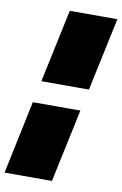

<svg xmlns="http://www.w3.org/2000/svg" viewBox="-160 -788 611 962"><g transform="rotate(10 145.5 -307.5)"><path d="M36 -363 115 -735H357L278 -363ZM-66 120 12 -252H254L175 120Z"/></g></svg>

Font: Kanit Black
Style: Italic
Weight: 900
Italic angle: -12°
Designer: Katatrad Team
Foundry: CadsonDemak
Version: Version 2.000; ttfautohint (v1.8.3)